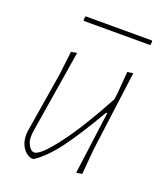

<svg xmlns="http://www.w3.org/2000/svg" viewBox="-118 -689 673 781"><g transform="rotate(20 218.5 -298.0)"><path d="M380 -456 334 -106 325 0 300 4 336 -267H331Q266 -155 216.5 -88Q167 -21 118 11H107Q83 4 69 -19.5Q55 -43 56 -74L57 -87L100 -350L112 -451L137 -455L78 -90L77 -75Q76 -50 87 -32.5Q98 -15 111 -15Q137 -15 201.5 -100Q266 -185 344 -330L348 -362L355 -452ZM408 -604 406 -587H119L116 -590L118 -607H405Z"/></g></svg>

Font: Luna Sans Thin
Style: Italic
Weight: 250
Italic angle: -7°
Designer: Juan Pablo del Peral
Foundry: Huerta Tipografica
Version: Version 2.001; ttfautohint (v1.5)